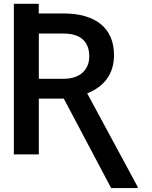

<svg xmlns="http://www.w3.org/2000/svg" viewBox="-20 -797 782 991"><path d="M51.5 -777.3V0H180.4V-288H309.3L553.6 173.7H690.7V167.6L430 -315.3C516 -349.1 568.5 -413.4 568.5 -512.8C568.5 -652.3 472.7 -727.6 307.9 -727.6H180V-777.3ZM180.4 -390.3V-623.9H307.9C400.2 -623.9 440.7 -577.8 440.7 -506C440.7 -439.3 395.6 -390.3 307.9 -390.3Z"/></svg>

Font: Magic Ui Pro Semi Bold
Style: Regular
Weight: 600
Designer: Stefan Endress, Andreas Faust
Version: Version 1.000;FEAKit 1.0